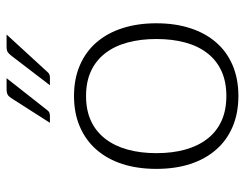

<svg xmlns="http://www.w3.org/2000/svg" viewBox="-102 -654 762 598"><g transform="rotate(-90 279.0 -355.0)"><path d="M52 0ZM279 -505.5Q332.5 -505.5 374.8 -487.2Q417 -469 446 -435.5Q475 -402 490.2 -354.8Q505.5 -307.5 505.5 -249Q505.5 -190.5 490.2 -143.5Q475 -96.5 446 -63Q417 -29.5 374.8 -11.5Q332.5 6.5 279 6.5Q225.5 6.5 183.2 -11.5Q141 -29.5 111.8 -63Q82.5 -96.5 67.2 -143.5Q52 -190.5 52 -249Q52 -307.5 67.2 -354.8Q82.5 -402 111.8 -435.5Q141 -469 183.2 -487.2Q225.5 -505.5 279 -505.5ZM279 -31Q323.5 -31 356.8 -46.2Q390 -61.5 412.2 -90Q434.5 -118.5 445.5 -158.8Q456.5 -199 456.5 -249Q456.5 -298.5 445.5 -339Q434.5 -379.5 412.2 -408.2Q390 -437 356.8 -452.5Q323.5 -468 279 -468Q234.5 -468 201.2 -452.5Q168 -437 145.8 -408.2Q123.5 -379.5 112.2 -339Q101 -298.5 101 -249Q101 -199 112.2 -158.8Q123.5 -118.5 145.8 -90Q168 -61.5 201.2 -46.2Q234.5 -31 279 -31ZM334.5 -715.5 235 -589Q231.5 -584 227 -582.2Q222.5 -580.5 216.5 -580.5H195.5L271.5 -699.5Q277 -708.5 283 -712Q289 -715.5 301 -715.5ZM470.5 -715.5 354.5 -589Q350.5 -584 346.2 -582.2Q342 -580.5 336 -580.5H312.5L403.5 -699.5Q410 -708 415.5 -711.8Q421 -715.5 433 -715.5Z"/></g></svg>

Font: Lato Light
Style: Regular
Weight: 300
Designer: Lukasz Dziedzic
Foundry: tyPoland Lukasz Dziedzic
Version: Version 2.007; 2014-02-27